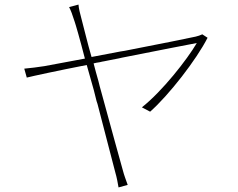

<svg xmlns="http://www.w3.org/2000/svg" viewBox="-20 -793 1040 839"><path d="M538 15C531 -5 522 -28 517 -48C506 -85 464 -241 421 -397L416 -415L413 -427L410 -439C403 -465 395 -491 389 -516C397 -518 406 -520 415 -521L428 -524L434 -525L454 -529C470 -532 485 -535 500 -538L513 -541C673 -573 819 -601 840 -605C798 -533 688 -393 600 -324L636 -305C717 -376 839 -533 887 -628L864 -643C856 -639 844 -635 835 -633C814 -628 674 -600 525 -571L506 -568C464 -560 421 -552 380 -544C361 -609 348 -667 337 -707C329 -736 324 -757 323 -773L282 -762C289 -749 297 -728 306 -699C310 -688 329 -623 351 -537C259 -520 191 -507 174 -504C142 -499 117 -496 86 -493L97 -454C125 -461 231 -484 359 -509C369 -474 379 -437 390 -399L393 -387C395 -379 397 -371 399 -363L402 -351L406 -339C442 -201 476 -70 484 -39C490 -19 495 8 498 26L538 15Z"/></svg>

Font: Glow Sans SC Normal ExtraLight
Style: Regular
Weight: 200
Designer: Ryoko NISHIZUKA (kana, bopomofo & ideographs); Paul D. Hunt (Latin, Greek & Cyrillic); Sandoll Communications, Soo-young
Version: Version 0.93